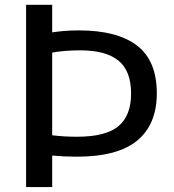

<svg xmlns="http://www.w3.org/2000/svg" viewBox="-20 -760 707 780"><path d="M86 0V-740.5H192V-628.5Q214 -632 240.5 -634.2Q267 -636.5 300.5 -636.5Q456 -636.5 536.5 -575Q617 -513.5 617 -381Q617 -255 537.8 -189.2Q458.5 -123.5 292.5 -123.5Q241 -123.5 192 -128V0ZM293 -204.5Q409.5 -204.5 461 -247.2Q512.5 -290 512.5 -380Q512.5 -472 461.2 -513.8Q410 -555.5 306 -555.5Q273 -555.5 245.5 -553.2Q218 -551 192 -546.5V-210.5Q217 -207.5 240.8 -206Q264.5 -204.5 293 -204.5Z"/></svg>

Font: Encode Sans Semi Expanded Medium
Style: Regular
Weight: 500
Width: 6
Designer: Multiple Designers
Foundry: Impallari Type
Version: Version 3.000; ttfautohint (v1.8.3) -l 8 -r 50 -G 200 -x 14 